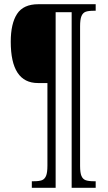

<svg xmlns="http://www.w3.org/2000/svg" viewBox="-20 -780 511 911"><path d="M131 80H139Q166 80 179 75Q192 70 198.5 54.5Q205 39 205 6V-386H160Q31 -386 31 -582Q31 -668 61 -714Q91 -760 162 -760H434V-729H426Q399 -729 386 -724Q373 -719 366.5 -703.5Q360 -688 360 -655V7Q360 40 366.5 55Q373 70 386.5 75Q400 80 426 80H434V111H320V-722H244V111H131Z"/></svg>

Font: Noto Serif CondLight
Style: Regular
Weight: 300
Width: 3
Designer: Monotype Design Team
Foundry: Monotype Imaging Inc.
Version: Version 1.001